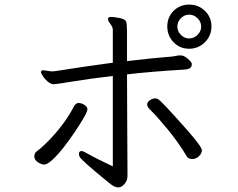

<svg xmlns="http://www.w3.org/2000/svg" viewBox="-20 -793 1040 839"><path d="M200 -186Q266 -256 303 -328Q311 -343 323.5 -343Q336 -343 349 -334.5Q362 -326 362 -316Q362 -306 347 -280Q332 -254 309 -219.5Q286 -185 260 -151.5Q234 -118 210.5 -96Q187 -74 173.5 -74Q160 -74 145 -84.5Q130 -95 130 -109Q130 -123 138.5 -130Q147 -137 159 -146.5Q171 -156 200 -186ZM796 -110Q759 -172 710 -231Q661 -290 642 -307.5Q623 -325 623 -336Q623 -347 635 -355Q647 -363 657.5 -363Q668 -363 675.5 -356.5Q683 -350 708.5 -323.5Q734 -297 798 -224.5Q862 -152 862 -137Q862 -122 849 -110Q836 -98 820 -98Q804 -98 796 -110ZM325 -119Q325 -133 336 -133Q344 -133 368.5 -118.5Q393 -104 473 -66V-461Q370 -449 298 -437Q226 -425 214 -425Q202 -425 188.5 -436.5Q175 -448 167 -461Q159 -474 159 -477Q159 -486 169 -486L205 -481L220 -482Q367 -505 473 -519V-662Q473 -675 462.5 -688Q452 -701 452 -711V-712Q453 -719 466 -719Q479 -719 503.5 -714Q528 -709 531.5 -698Q535 -687 535 -652V-526Q657 -540 698.5 -543Q740 -546 748.5 -548.5Q757 -551 766 -551H769Q784 -551 801 -536Q818 -521 818 -514V-511Q818 -491 786 -489Q636 -480 535 -468L536 -238L537 -58V-23Q537 -4 524 11Q511 26 497 26Q483 26 465 13Q334 -93 328 -108Q325 -114 325 -119ZM843 -640.5Q859 -656 859 -677Q859 -698 843 -713.5Q827 -729 806.5 -729Q786 -729 770.5 -713.5Q755 -698 755 -677Q755 -656 770.5 -640.5Q786 -625 806.5 -625Q827 -625 843 -640.5ZM806.5 -773Q847 -773 875.5 -745.5Q904 -718 904 -677.5Q904 -637 875.5 -608.5Q847 -580 806.5 -580Q766 -580 738.5 -608.5Q711 -637 711 -677.5Q711 -718 738.5 -745.5Q766 -773 806.5 -773Z"/></svg>

Font: LXGW WenKai
Style: Regular
Weight: 400
Designer: LXGW / Fontworks Inc.
Foundry: LXGW / Fontworks Inc.
Version: Version 1.520; June 14, 2025